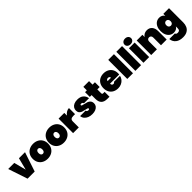

<svg xmlns="http://www.w3.org/2000/svg" viewBox="499 -2913 5274 5274"><g transform="rotate(-45 3136.5 -276.0)"><path d="M340 -211 430 -564H666L478 0H201L13 -564H249Z M686 -282Q686 -370 724.5 -435.5Q763 -501 831 -536Q899 -571 984 -571Q1069 -571 1137 -536Q1205 -501 1243.5 -435.5Q1282 -370 1282 -282Q1282 -194 1243.5 -128.5Q1205 -63 1137 -28Q1069 7 984 7Q899 7 831 -28Q763 -63 724.5 -128.5Q686 -194 686 -282ZM1057 -282Q1057 -330 1036 -354.5Q1015 -379 984 -379Q953 -379 932 -354.5Q911 -330 911 -282Q911 -234 931.5 -209.5Q952 -185 984 -185Q1015 -185 1036 -209.5Q1057 -234 1057 -282Z M1313 -282Q1313 -370 1351.5 -435.5Q1390 -501 1458 -536Q1526 -571 1611 -571Q1696 -571 1764 -536Q1832 -501 1870.5 -435.5Q1909 -370 1909 -282Q1909 -194 1870.5 -128.5Q1832 -63 1764 -28Q1696 7 1611 7Q1526 7 1458 -28Q1390 -63 1351.5 -128.5Q1313 -194 1313 -282ZM1684 -282Q1684 -330 1663 -354.5Q1642 -379 1611 -379Q1580 -379 1559 -354.5Q1538 -330 1538 -282Q1538 -234 1558.5 -209.5Q1579 -185 1611 -185Q1642 -185 1663 -209.5Q1684 -234 1684 -282Z M2377 -568V-331H2314Q2251 -331 2221.5 -309Q2192 -287 2192 -231V0H1970V-564H2192V-460Q2226 -509 2275 -538.5Q2324 -568 2377 -568Z M2437 -195H2650Q2654 -170 2671.5 -158Q2689 -146 2716 -146Q2733 -146 2743 -153.5Q2753 -161 2753 -172Q2753 -191 2732 -199Q2711 -207 2661 -217Q2600 -229 2560.5 -243Q2521 -257 2491.5 -291Q2462 -325 2462 -385Q2462 -437 2489.5 -479.5Q2517 -522 2571 -546.5Q2625 -571 2702 -571Q2816 -571 2880.5 -515Q2945 -459 2958 -369H2761Q2756 -392 2740 -404.5Q2724 -417 2697 -417Q2680 -417 2671 -410.5Q2662 -404 2662 -391Q2662 -374 2683 -365.5Q2704 -357 2750 -348Q2811 -336 2853 -321Q2895 -306 2926 -269.5Q2957 -233 2957 -169Q2957 -119 2928 -79Q2899 -39 2844.5 -16Q2790 7 2717 7Q2637 7 2575.5 -19Q2514 -45 2478 -91Q2442 -137 2437 -195Z M3384 -189V0H3300Q3068 0 3068 -231V-379H2998V-564H3068V-700H3290V-564H3382V-379H3290V-227Q3290 -207 3299.5 -198Q3309 -189 3331 -189Z M4004 -243H3647Q3652 -170 3708 -170Q3744 -170 3760 -203H3995Q3983 -143 3944.5 -95.5Q3906 -48 3847.5 -20.5Q3789 7 3719 7Q3635 7 3569.5 -28Q3504 -63 3467.5 -128.5Q3431 -194 3431 -282Q3431 -370 3467.5 -435.5Q3504 -501 3569.5 -536Q3635 -571 3719 -571Q3803 -571 3868.5 -536.5Q3934 -502 3970.5 -438Q4007 -374 4007 -287Q4007 -264 4004 -243ZM3782 -340Q3782 -368 3764 -382.5Q3746 -397 3719 -397Q3660 -397 3650 -340Z M4297 -740V0H4075V-740Z M4611 -740V0H4389V-740Z M4687 -718Q4687 -766 4722 -797.5Q4757 -829 4815 -829Q4872 -829 4907 -797.5Q4942 -766 4942 -718Q4942 -671 4907 -640Q4872 -609 4815 -609Q4757 -609 4722 -640Q4687 -671 4687 -718ZM4925 -564V0H4703V-564Z M5605 -327V0H5384V-299Q5384 -339 5362.5 -362.5Q5341 -386 5305 -386Q5268 -386 5247 -362.5Q5226 -339 5226 -299V0H5004V-564H5226V-478Q5252 -518 5295.5 -543Q5339 -568 5399 -568Q5496 -568 5550.5 -503Q5605 -438 5605 -327Z M6039 -487V-564H6260V-10Q6260 69 6231 134Q6202 199 6137.5 238Q6073 277 5972 277Q5836 277 5756.5 213.5Q5677 150 5666 41H5884Q5893 85 5956 85Q5995 85 6017 65Q6039 45 6039 -10V-77Q6018 -38 5978 -15.5Q5938 7 5883 7Q5817 7 5764 -27.5Q5711 -62 5680.5 -127.5Q5650 -193 5650 -282Q5650 -371 5680.5 -436.5Q5711 -502 5764 -536.5Q5817 -571 5883 -571Q5938 -571 5978 -548.5Q6018 -526 6039 -487ZM5957 -377Q5921 -377 5898 -352Q5875 -327 5875 -282Q5875 -237 5898 -212Q5921 -187 5957 -187Q5993 -187 6016 -212Q6039 -237 6039 -282Q6039 -327 6016 -352Q5993 -377 5957 -377Z"/></g></svg>

Font: Poppins Black A&M
Style: Regular
Weight: 900
Designer: Ninad Kale (Devanagari), Jonny Pinhorn (Latin)
Foundry: Indian Type Foundry
Version: 4.004